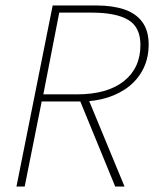

<svg xmlns="http://www.w3.org/2000/svg" viewBox="-20 -680 562 700"><path d="M40 0 172 -660H332Q391 -660 433.5 -645.5Q476 -631 499 -599.5Q522 -568 522 -518Q522 -470 503.5 -431.5Q485 -393 451.5 -366Q418 -339 372.5 -324.5Q327 -310 274 -310H132L70 0ZM138 -336H260Q371 -336 431.5 -384Q492 -432 492 -516Q492 -581 447.5 -607.5Q403 -634 314 -634H196ZM400 0 272 -312 300 -324 434 0Z"/></svg>

Font: Source Sans 3
Style: Italic
Weight: 200
Italic angle: -11°
Designer: Paul D. Hunt
Foundry: Adobe
Version: Version 3.046;hotconv 1.0.118;makeotfexe 2.5.65603